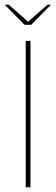

<svg xmlns="http://www.w3.org/2000/svg" viewBox="-39 -793 236 813"><path d="M-19 -773H-2L80 -701L162 -773H177L93 -688H65ZM70 -620H90V0H70Z"/></svg>

Font: Smooch Sans Thin Thin
Style: Regular
Weight: 250
Version: Version 1.010